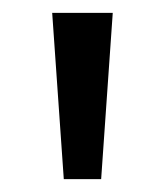

<svg xmlns="http://www.w3.org/2000/svg" viewBox="-20 -734 257 298"><path d="M61 -714 79 -456H137L155 -714Z"/></svg>

Font: Noto Sans UI SemiCondensed
Style: Regular
Weight: 400
Width: 4
Designer: Monotype Design Team
Foundry: Monotype Imaging Inc.
Version: 1.001